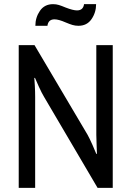

<svg xmlns="http://www.w3.org/2000/svg" viewBox="-20 -903 632 923"><path d="M357 -779Q342 -779 328.5 -783Q315 -787 296 -795Q262 -810 242 -810Q212 -810 208 -779H150Q150 -819 172 -851Q194 -883 235 -883Q250 -883 263 -879Q276 -875 295 -867Q331 -853 350 -853Q380 -853 384 -883H442Q442 -843 420 -811Q398 -779 357 -779ZM449 0 192 -437Q181 -455 166.5 -487Q152 -519 148 -529L145 -528Q146 -518 147.5 -490.5Q149 -463 149 -437V0H70V-686H146L401 -255Q410 -239 424.5 -206.5Q439 -174 443 -163L446 -164Q446 -175 444.5 -203Q443 -231 443 -255V-686H522V0Z"/></svg>

Font: Archivo Narrow
Style: Regular
Weight: 400
Designer: Hector Gatti
Foundry: Omnibus-Type
Version: Version 1.003